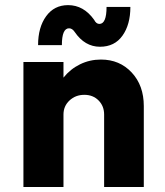

<svg xmlns="http://www.w3.org/2000/svg" viewBox="-20 -748 659 768"><path d="M256.3 -634.8Q227.5 -634.8 227.5 -567.4H132.3Q132.3 -638.7 164.6 -683.1Q196.8 -727.5 252.4 -727.5Q314.5 -727.5 356.4 -668.9Q364.7 -652.3 377.4 -652.3Q406.2 -652.3 406.2 -720.2H501.5Q501.5 -649.9 470 -605.5Q438.5 -561 379.9 -561Q319.3 -561 278.8 -620.1Q269 -634.8 256.3 -634.8ZM383.8 -509.8Q458.5 -509.8 506.8 -458Q555.2 -406.2 555.2 -323.7V0H396.5V-290Q396.5 -323.7 374.3 -346.2Q352.1 -368.7 317.4 -368.7Q282.2 -368.7 258.1 -346.2Q233.9 -323.7 233.9 -290V0H73.7V-500H233.9V-437.5Q261.2 -471.7 300 -490.7Q338.9 -509.8 383.8 -509.8Z"/></svg>

Font: Now Alt
Style: Bold
Weight: 700
Designer: Alfredo Marco Pradil
Foundry: Alfredo Marco Pradil
Version: Version 1.002;PS 001.002;hotconv 1.0.88;makeotf.lib2.5.64775